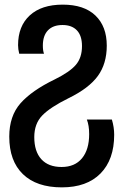

<svg xmlns="http://www.w3.org/2000/svg" viewBox="-20 -569 537 829"><path d="M20 21Q20 -68 68.5 -123Q117 -178 216 -226Q281 -258 307.5 -289Q334 -320 334 -370Q334 -415 312 -438Q290 -461 250 -461Q209 -461 187 -438Q165 -415 165 -372Q165 -350 170 -337H63Q58 -357 58 -374Q58 -456 108.5 -502.5Q159 -549 251 -549Q343 -549 392 -502Q441 -455 441 -372Q441 -294 402.5 -241Q364 -188 276 -145Q197 -106 162.5 -70.5Q128 -35 128 23Q128 85 158.5 118.5Q189 152 246 152Q303 152 334 114.5Q365 77 365 10Q365 -27 355 -53H463Q473 -20 473 13Q473 120 414 180Q355 240 247 240Q138 240 79 183Q20 126 20 21Z"/></svg>

Font: Noto Sans Georgian Medium Narrow
Style: Regular
Weight: 500
Width: 4
Designer: Monotype Design team
Foundry: Monotype Imaging Inc.
Version: Version 1.000